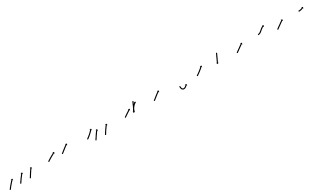

<svg xmlns="http://www.w3.org/2000/svg" viewBox="306 -1829 5539 3395"><g transform="rotate(-30 3075.5 -131.5)"><path d="M-2 3Q-1 1 1 -1Q3 -5 6 -8Q9 -13 13 -17Q17 -23 21 -28Q26 -34 31 -40Q36 -46 41 -52Q46 -59 51 -65Q57 -72 62 -78Q68 -84 73 -90Q78 -96 83 -101V-102Q87 -107 92 -112Q96 -116 100 -120Q103 -123 106 -126Q108 -129 109 -130Q110 -131 111 -132L101 -141L134 -142L135 -109L125 -118Q125 -117 124 -117Q122 -115 120 -113Q117 -110 114 -106Q111 -102 107 -98Q102 -93 98 -88Q93 -83 88 -77Q83 -71 77 -65Q72 -59 67 -52Q62 -46 56 -40Q51 -34 46 -27Q42 -21 37 -16Q33 -10 29 -5Q25 -1 22 4Q19 7 17 11Q15 13 14 15Q13 16 12 17L-4 5Q-3 4 -2 3ZM212 2Q214 0 215 -3Q218 -6 220 -10Q222 -13 227 -20Q231 -25 234 -31Q238 -37 243 -43Q247 -50 252 -56Q257 -63 261 -70Q266 -77 271 -83Q276 -90 281 -96Q286 -102 290 -108Q294 -114 298 -119Q302 -124 305 -128Q308 -132 311 -135Q313 -137 315 -139Q315 -140 316 -141L306 -149L339 -152L341 -119L331 -128Q331 -127 330 -126Q329 -125 326 -122H327Q324 -119 321 -115Q318 -111 314 -107Q310 -102 306 -96Q301 -90 297 -84Q292 -78 287 -71V-72Q283 -65 278 -58Q273 -52 268 -45Q264 -38 259 -32Q255 -26 251 -19Q247 -14 243 -8Q239 -2 237 1Q234 5 232 8Q230 11 229 13Q228 14 228 15L211 3Q212 2 212 2ZM407 4Q409 2 410 0Q412 -4 415 -8Q418 -12 421 -17Q425 -24 428 -29Q432 -35 436 -41Q440 -48 445 -55Q449 -62 453 -69Q458 -76 462 -83Q467 -90 471 -96Q476 -103 480 -109Q484 -115 487 -120Q491 -125 494 -129Q497 -133 499 -137Q501 -139 503 -141Q503 -142 504 -143L493 -151L526 -155L530 -123L520 -131Q519 -130 519 -129Q517 -127 515 -125Q513 -122 510 -118Q507 -113 504 -109Q500 -103 496 -98Q492 -92 488 -85Q484 -79 479 -72Q475 -65 470 -58Q466 -51 461 -44Q457 -38 453 -31Q449 -25 445 -18Q442 -13 438 -7Q435 -1 432 3Q429 7 427 10Q426 13 424 15Q424 16 423 17L406 6Q407 6 407 4Z M836 -88Q838 -89 840 -91Q844 -94 848 -96Q852 -99 857 -103Q863 -106 869 -110Q875 -114 881 -118Q888 -122 895 -127Q902 -131 909 -135Q917 -139 924 -143V-144Q931 -148 938 -151Q944 -155 951 -159Q957 -162 963 -165Q968 -168 973 -171Q975 -172 976.5 -173Q978 -174 980 -175Q983 -176 985 -177Q986 -178 987 -178L981 -190L1012 -181L1003 -149L997 -161Q996 -160 995 -160Q993 -159 990 -157Q988 -156 986 -155Q984 -154 982 -153Q977 -150 972 -148Q966 -144 961 -141Q954 -138 948 -134Q941 -130 934 -126Q927 -122 920 -118Q912 -114 905 -109Q899 -105 892 -101Q886 -97 879 -93Q874 -89 868 -86Q863 -83 859 -80Q855 -77 852 -75Q849 -73 847 -72Q846 -71 846 -70L834 -87Q835 -87 836 -88Z M1115 -88Q1117 -89 1119 -91Q1119 -91 1119 -91Q1119 -91 1119 -91Q1119 -91 1119 -91Q1119 -91 1119 -91Q1122 -93 1126 -96Q1126 -96 1126 -96Q1126 -96 1126 -96Q1126 -96 1126 -96Q1126 -96 1126 -96Q1130 -99 1135 -103Q1140 -107 1145 -111Q1150 -115 1157 -120Q1160 -123 1163 -125.5Q1166 -128 1169 -130Q1176 -136 1182 -141Q1189 -146 1195 -151Q1202 -156 1208 -161Q1214 -166 1220 -170Q1226 -174 1231 -178Q1236 -181 1240 -185Q1244 -187 1248 -190Q1250 -192 1252 -193Q1253 -194 1254 -194L1247 -205L1279 -199L1273 -167L1265 -178Q1265 -177 1264 -177Q1262 -175 1259 -173Q1256 -171 1252 -168Q1248 -165 1243 -162Q1238 -158 1232 -154Q1226 -150 1220 -145Q1214 -140 1208 -135Q1201 -130 1195 -125Q1189 -120 1182 -115Q1179 -112 1176 -109.5Q1173 -107 1169 -105Q1163 -100 1158 -96Q1152 -91 1147 -87Q1142 -83 1138 -80Q1138 -80 1138 -80Q1138 -80 1138 -80Q1138 -80 1138 -80Q1138 -80 1138 -80Q1134 -77 1131 -75Q1131 -75 1131 -75Q1131 -75 1131 -75Q1131 -75 1131 -75Q1131 -75 1131 -75Q1128 -73 1126 -72Q1125 -71 1125 -70L1113 -87Q1114 -87 1115 -88Z M1630 -88Q1632 -89 1634 -91Q1637 -93 1641 -96Q1646 -99 1650 -103Q1650 -103 1650 -103Q1650 -103 1650 -103Q1650 -103 1650 -103Q1650 -103 1650 -103Q1655 -107 1661 -111Q1661 -111 1661 -111Q1661 -111 1661 -111Q1661 -111 1661 -111Q1661 -111 1661 -111Q1666 -115 1672 -120Q1672 -120 1672 -120Q1672 -120 1672 -120Q1672 -120 1672 -120Q1672 -120 1672 -120Q1678 -125 1684 -130Q1684 -130 1684 -130Q1684 -130 1684 -130Q1684 -130 1684 -130Q1684 -130 1684 -130Q1691 -135 1697 -140Q1697 -140 1697 -140Q1697 -140 1697 -140Q1697 -140 1697 -140Q1697 -140 1697 -140Q1703 -146 1709 -151Q1709 -151 1709 -151Q1709 -151 1709 -151Q1709 -151 1709 -151Q1709 -151 1709 -151Q1715 -157 1720 -162Q1720 -162 1720 -162Q1720 -162 1720 -162Q1720 -162 1720 -162Q1720 -162 1720 -162Q1726 -167 1731 -172Q1731 -172 1731 -172Q1731 -172 1731 -172Q1731 -172 1731 -172Q1731 -172 1731 -172Q1736 -177 1740 -182Q1744 -186 1748 -190Q1751 -193 1754 -196Q1756 -198 1758 -200Q1758 -201 1759 -202L1749 -211L1782 -212L1783 -179L1774 -188Q1773 -187 1772 -186Q1771 -185 1769 -182Q1766 -179 1762 -176Q1759 -172 1755 -168Q1750 -163 1745 -158Q1745 -158 1745 -158Q1745 -158 1745 -158Q1745 -158 1745 -158Q1745 -158 1745 -158Q1740 -153 1734 -148Q1734 -148 1734 -148Q1734 -148 1734 -148Q1734 -148 1734 -148Q1734 -148 1734 -148Q1728 -142 1722 -137Q1722 -137 1722 -137Q1722 -137 1722 -137Q1722 -137 1722 -137Q1722 -137 1722 -137Q1716 -131 1710 -125Q1710 -125 1710 -125Q1710 -125 1710 -125Q1710 -125 1710 -125Q1710 -125 1710 -125Q1704 -120 1697 -115Q1697 -115 1697 -115Q1697 -115 1697 -115Q1697 -115 1697 -115Q1697 -115 1697 -115Q1691 -109 1685 -104Q1685 -104 1685 -104Q1685 -104 1685 -104Q1685 -104 1685 -104Q1685 -104 1685 -104Q1679 -99 1673 -95Q1673 -95 1673 -95Q1673 -95 1673 -95Q1673 -95 1673 -95Q1673 -95 1673 -95Q1667 -91 1662 -87Q1662 -87 1662 -87Q1662 -87 1662 -87Q1662 -87 1662 -87Q1662 -87 1662 -87Q1657 -83 1653 -80Q1649 -77 1646 -75Q1643 -73 1641 -72Q1640 -71 1640 -70L1628 -87Q1629 -87 1630 -88ZM1747 4Q1749 2 1750 -1Q1752 -4 1755 -8Q1758 -12 1761 -18Q1764 -22 1769 -29Q1773 -35 1777 -41Q1781 -48 1786 -55Q1790 -62 1795 -69Q1800 -76 1804 -82Q1809 -89 1813 -96Q1818 -102 1822 -108Q1827 -113 1830 -119Q1834 -124 1837 -128Q1840 -132 1843 -135Q1845 -137 1846 -139Q1847 -140 1848 -141L1837 -149L1870 -153L1873 -120L1863 -128Q1863 -127 1862 -127Q1861 -125 1859 -122Q1856 -119 1853 -116Q1850 -111 1846 -107Q1843 -102 1838 -96Q1834 -90 1830 -84Q1825 -78 1821 -71Q1816 -64 1811 -57Q1807 -51 1802 -44Q1798 -37 1793 -30H1794Q1790 -25 1785 -18Q1781 -11 1778 -7Q1775 -1 1772 3Q1769 7 1767 10Q1765 13 1764 15Q1763 16 1763 17L1746 5Q1747 4 1747 4ZM1941 7Q1943 5 1944 2Q1946 -2 1949 -6Q1952 -10 1955 -15Q1958 -21 1962 -27Q1966 -33 1970 -40Q1974 -46 1979 -53Q1983 -60 1988 -67Q1993 -74 1997 -81Q2002 -88 2007 -94Q2011 -100 2015 -106Q2020 -112 2023 -117Q2027 -122 2030 -126Q2033 -130 2036 -133Q2038 -136 2039 -138Q2040 -139 2041 -139L2030 -148L2063 -151L2067 -118L2056 -127Q2056 -126 2055 -125Q2054 -123 2052 -121Q2049 -118 2046 -114Q2043 -110 2039 -105Q2036 -100 2031 -94H2032Q2027 -89 2023 -82Q2018 -76 2014 -69Q2009 -63 2004 -56Q2000 -49 1995 -42Q1991 -35 1987 -29Q1983 -22 1979 -16Q1975 -10 1972 -5Q1969 0 1966 5Q1963 9 1961 12Q1960 15 1959 17Q1958 18 1958 19L1940 8Q1941 8 1941 7Z M2400 -88Q2401 -89 2404 -91Q2406 -93 2410 -95Q2414 -98 2418 -100Q2422 -104 2427 -107Q2433 -111 2438 -114Q2444 -118 2449 -122H2450Q2455 -126 2461 -130Q2467 -134 2473 -138Q2479 -142 2485 -145Q2490 -149 2496 -153Q2500 -156 2505 -159Q2509 -162 2513 -164Q2517 -166 2520 -168Q2522 -170 2524 -171Q2525 -172 2525 -172L2518 -183L2550 -176L2543 -144L2536 -155Q2536 -155 2535 -154Q2533 -153 2531 -152Q2527 -150 2524 -148Q2520 -145 2516 -142Q2511 -139 2507 -136Q2501 -132 2496 -129Q2490 -125 2484 -121Q2478 -117 2472 -113Q2467 -109 2461 -105Q2455 -102 2449 -98Q2444 -94 2439 -90Q2434 -87 2429 -84Q2425 -81 2421 -78Q2418 -76 2415 -74Q2413 -73 2411 -71Q2410 -71 2410 -70L2398 -87Q2399 -87 2400 -88ZM2675 -258Q2674 -254 2673 -253Q2672 -251 2671 -249Q2670 -247 2669 -245Q2668 -242 2667 -239.5Q2666 -237 2665 -234Q2661 -227 2659 -222Q2658 -219 2656.5 -215.5Q2655 -212 2653 -208Q2650 -202 2647 -194Q2645 -190 2643.5 -186.5Q2642 -183 2640 -179Q2637 -172 2633 -164Q2631 -160 2629.5 -156.5Q2628 -153 2627 -149Q2623 -141 2620 -135Q2619 -132 2617.5 -129Q2616 -126 2615 -123Q2612 -117 2610 -113Q2609 -110 2607 -105Q2605 -101 2605 -100Q2604 -99 2604 -98L2616 -93L2585 -81L2573 -112L2585 -106Q2586 -107 2586 -107.5Q2586 -108 2586 -108Q2588 -112 2589 -113Q2590 -116 2592 -121Q2594 -125 2597 -131Q2598 -134 2599.5 -137.5Q2601 -141 2602 -144Q2605 -150 2608 -157Q2610 -161 2611.5 -164.5Q2613 -168 2615 -172Q2617 -176 2618.5 -179.5Q2620 -183 2622 -187Q2623 -191 2625 -194.5Q2627 -198 2628 -202Q2630 -206 2631.5 -209.5Q2633 -213 2635 -217Q2638 -224 2641 -230Q2642 -233 2643.5 -236Q2645 -239 2646 -242Q2648 -245 2649 -247.5Q2650 -250 2651 -253Q2652 -255 2653 -257Q2654 -259 2655 -261Q2656 -263 2657 -266Q2657 -266 2658 -268L2676 -260Q2676 -259 2675 -258ZM2571 -83Q2571 -86 2573 -89Q2573 -89 2573 -89Q2573 -89 2573 -89Q2573 -89 2573 -89Q2573 -89 2573 -89Q2574 -92 2576 -97Q2576 -97 2576 -97Q2576 -97 2576 -97Q2576 -97 2576 -97Q2576 -97 2576 -97Q2578 -102 2581 -107Q2581 -107 2581 -107.5Q2581 -108 2581 -108Q2581 -108 2581 -108Q2581 -108 2581 -108Q2584 -114 2587 -120Q2587 -120 2587 -120Q2587 -120 2587 -120Q2587 -120 2587 -120Q2587 -120 2587 -120Q2591 -127 2594 -133Q2594 -133 2594 -133Q2594 -133 2595 -134Q2595 -134 2595 -134Q2595 -134 2595 -134Q2599 -141 2603 -148Q2603 -148 2603 -148Q2603 -148 2603 -148Q2603 -148 2603 -148Q2603 -148 2603 -148Q2608 -155 2612 -162Q2612 -162 2612.5 -162Q2613 -162 2613 -162Q2613 -162 2613 -162Q2613 -162 2613 -162Q2618 -169 2623 -176Q2623 -176 2623 -176Q2623 -176 2623 -176Q2623 -176 2623 -176Q2623 -176 2623 -176Q2628 -182 2633 -188Q2633 -188 2633 -188Q2633 -188 2633 -188Q2633 -188 2633 -188.5Q2633 -189 2633 -189Q2639 -194 2644 -200Q2644 -200 2644 -200Q2644 -200 2644 -200Q2644 -200 2644 -200Q2644 -200 2644 -200Q2649 -205 2654 -210Q2654 -210 2654 -210Q2654 -210 2654 -210Q2654 -210 2654 -210Q2654 -210 2654 -210Q2658 -214 2663 -218Q2663 -218 2663 -218Q2663 -218 2663 -218Q2663 -218 2663 -218Q2663 -218 2663 -218Q2666 -221 2670 -223Q2670 -223 2670 -223Q2670 -223 2670 -223Q2670 -223 2670 -223Q2670 -223 2670 -223Q2672 -226 2674 -227Q2674 -227 2674 -227Q2674 -227 2674 -227Q2674 -227 2674 -227Q2674 -227 2674 -227Q2675 -228 2676 -228L2668 -239L2700 -234L2696 -202L2688 -212Q2687 -212 2686 -211Q2686 -211 2686 -211Q2686 -211 2686 -211Q2686 -211 2686 -211Q2686 -211 2686 -211Q2685 -210 2682 -208Q2682 -208 2682 -208Q2682 -208 2682 -208Q2682 -208 2682 -208Q2682 -208 2682 -208Q2679 -205 2676 -202Q2676 -202 2676 -202Q2676 -202 2676 -202Q2676 -202 2676 -202.5Q2676 -203 2676 -203Q2672 -199 2667 -195Q2667 -195 2667 -195Q2667 -195 2668 -195Q2668 -195 2668 -195Q2668 -195 2668 -195Q2663 -191 2658 -186Q2658 -186 2658 -186Q2658 -186 2658 -186Q2658 -186 2658 -186Q2658 -186 2658 -186Q2653 -181 2648 -175Q2648 -175 2648 -175Q2648 -175 2648 -175Q2648 -175 2648 -175Q2648 -175 2648 -175Q2643 -169 2638 -163Q2638 -163 2638 -163Q2638 -163 2638 -163Q2638 -163 2638.5 -163Q2639 -163 2639 -163Q2634 -157 2629 -150Q2629 -150 2629 -150Q2629 -150 2629 -150Q2629 -150 2629 -150Q2629 -150 2629 -150Q2624 -144 2620 -137Q2620 -137 2620 -137Q2620 -137 2620 -137Q2620 -137 2620 -137Q2620 -137 2620 -137Q2616 -130 2612 -124Q2612 -124 2612 -124Q2612 -124 2612 -124Q2612 -124 2612 -124Q2612 -124 2612 -124Q2608 -117 2605 -111Q2605 -111 2605 -111Q2605 -111 2605 -111Q2605 -111 2605 -111Q2605 -111 2605 -111Q2602 -105 2599 -99Q2599 -99 2599 -99Q2599 -99 2599 -99Q2599 -99 2599 -99Q2599 -99 2599 -99Q2597 -94 2595 -89Q2595 -89 2595 -89Q2595 -89 2595 -89Q2595 -89 2595 -89Q2595 -89 2595 -89Q2593 -85 2591 -81Q2591 -81 2591 -81Q2591 -81 2591 -81Q2591 -81 2591 -81Q2591 -81 2591 -81Q2590 -78 2589 -76Q2589 -75 2588 -74L2570 -81Q2570 -82 2571 -83Z M2992 -88Q2994 -89 2996 -91Q2996 -91 2996 -91Q2996 -91 2996 -91Q2996 -91 2996 -91Q2996 -91 2996 -91Q2999 -93 3003 -96Q3003 -96 3003 -96Q3003 -96 3003 -96Q3003 -96 3003 -96Q3003 -96 3003 -96Q3007 -99 3012 -103Q3017 -107 3022 -111Q3027 -115 3034 -120Q3037 -123 3040 -125.5Q3043 -128 3046 -130Q3053 -136 3059 -141Q3066 -146 3072 -151Q3079 -156 3085 -161Q3091 -166 3097 -170Q3103 -174 3108 -178Q3113 -181 3117 -185Q3121 -187 3125 -190Q3127 -192 3129 -193Q3130 -194 3131 -194L3124 -205L3156 -199L3150 -167L3142 -178Q3142 -177 3141 -177Q3139 -175 3136 -173Q3133 -171 3129 -168Q3125 -165 3120 -162Q3115 -158 3109 -154Q3103 -150 3097 -145Q3091 -140 3085 -135Q3078 -130 3072 -125Q3066 -120 3059 -115Q3056 -112 3053 -109.5Q3050 -107 3046 -105Q3040 -100 3035 -96Q3029 -91 3024 -87Q3019 -83 3015 -80Q3015 -80 3015 -80Q3015 -80 3015 -80Q3015 -80 3015 -80Q3015 -80 3015 -80Q3011 -77 3008 -75Q3008 -75 3008 -75Q3008 -75 3008 -75Q3008 -75 3008 -75Q3008 -75 3008 -75Q3005 -73 3003 -72Q3002 -71 3002 -70L2990 -87Q2991 -87 2992 -88Z M3524 -75Q3524 -75 3524 -75Q3524 -75 3524 -75Q3524 -75 3524 -75Q3524 -75 3524 -75Q3524 -73 3524 -70Q3524 -70 3524 -70Q3524 -70 3524 -70Q3524 -70 3524 -70Q3524 -70 3524 -70Q3524 -66 3525 -61Q3525 -61 3525 -61Q3525 -61 3525 -62Q3524 -62 3524 -62Q3524 -62 3524 -62Q3525 -56 3526 -51Q3526 -51 3526 -51Q3526 -51 3526 -51Q3526 -51 3526 -51Q3526 -51 3526 -51Q3526 -45 3528 -39Q3528 -39 3528 -39Q3528 -39 3528 -39Q3528 -39 3528 -39Q3528 -39 3528 -39Q3530 -33 3532 -27Q3532 -27 3532 -27Q3532 -27 3532 -28Q3532 -28 3532 -28Q3532 -28 3532 -28Q3535 -22 3539 -18Q3539 -18 3539 -18Q3538 -19 3538 -19Q3543 -15 3549 -13Q3549 -13 3548 -13Q3547 -13 3547 -13Q3554 -12 3561 -12Q3561 -12 3561 -12Q3560 -12 3560 -12Q3567 -13 3573 -15Q3573 -15 3573 -15Q3573 -15 3573 -15Q3573 -15 3572.5 -14.5Q3572 -14 3572 -14Q3578 -17 3584 -20Q3584 -20 3584 -20Q3584 -20 3584 -20Q3584 -20 3584 -20Q3584 -20 3584 -20Q3589 -24 3594 -27Q3594 -27 3594 -27Q3594 -27 3594 -27Q3594 -27 3594 -27Q3594 -27 3594 -27Q3599 -30 3603 -34Q3603 -34 3602.5 -34Q3602 -34 3602 -34Q3602 -34 3602 -34Q3602 -34 3602 -34Q3606 -37 3609 -39Q3609 -39 3609 -39Q3609 -39 3609 -39Q3609 -39 3609 -39Q3609 -39 3609 -39Q3611 -41 3613 -43Q3613 -44 3614 -44L3605 -54L3638 -53L3637 -20L3628 -30Q3627 -29 3626 -28Q3625 -27 3622 -25Q3622 -25 3622 -25Q3622 -25 3622 -25Q3622 -25 3622 -24.5Q3622 -24 3622 -24Q3619 -22 3615 -19Q3615 -19 3615 -19Q3615 -19 3615 -19Q3615 -19 3615 -18.5Q3615 -18 3615 -18Q3611 -15 3606 -11Q3606 -11 3606 -11Q3606 -11 3606 -11Q3606 -11 3606 -11Q3606 -11 3606 -11Q3601 -7 3595 -3Q3595 -3 3594.5 -3Q3594 -3 3594 -3Q3594 -3 3594 -3Q3594 -3 3594 -3Q3587 1 3580 4Q3580 4 3580 4Q3580 4 3580 4Q3580 4 3579.5 4Q3579 4 3579 4Q3571 7 3562 8Q3562 8 3562 8Q3561 8 3561 8Q3552 8 3544 6Q3544 6 3543 6Q3542 6 3542 6Q3533 3 3526 -3Q3526 -3 3525 -3Q3525 -4 3525 -4Q3519 -10 3514 -18Q3514 -18 3514 -18.5Q3514 -19 3514 -19Q3514 -19 3514 -19Q3514 -19 3514 -19Q3511 -26 3509 -34Q3509 -34 3508.5 -34Q3508 -34 3508 -34Q3508 -34 3508 -34.5Q3508 -35 3508 -35Q3507 -41 3506 -48Q3506 -48 3506 -48Q3506 -48 3506 -48Q3506 -48 3506 -48Q3506 -48 3506 -48Q3505 -54 3505 -60Q3505 -60 3505 -60Q3505 -60 3505 -60Q3505 -60 3505 -60Q3505 -60 3505 -60Q3504 -65 3504 -69Q3504 -69 3504 -69Q3504 -69 3504 -69Q3504 -69 3504 -69Q3504 -69 3504 -69Q3504 -72 3504 -75Q3504 -75 3504 -75Q3504 -75 3504 -75Q3504 -75 3504 -75Q3504 -75 3504 -75Q3504 -76 3504 -77H3524Q3524 -76 3524 -75Z M3870 -88Q3872 -89 3874 -91Q3878 -94 3882 -96Q3886 -99 3891 -103Q3896 -106 3902 -110Q3908 -115 3914 -119Q3920 -124 3926 -128Q3933 -133 3940 -138H3939Q3946 -143 3952 -148Q3952 -148 3952 -148Q3952 -148 3952 -148Q3952 -148 3952 -148Q3952 -148 3952 -148Q3959 -153 3965 -158Q3965 -158 3965 -158Q3965 -158 3965 -158Q3965 -158 3965 -158Q3965 -158 3965 -158Q3971 -163 3976 -168Q3976 -168 3976 -168Q3976 -168 3976 -168Q3976 -168 3976 -168Q3976 -168 3976 -168Q3981 -172 3986 -176Q3990 -180 3994 -184Q3998 -187 4001 -189Q4003 -192 4005 -193Q4006 -194 4006 -194L3997 -204L4030 -203L4029 -170L4020 -180Q4019 -179 4018 -178Q4017 -177 4014 -175Q4011 -172 4008 -169Q4004 -165 3999 -161Q3994 -157 3989 -152Q3989 -152 3989 -152Q3989 -152 3989 -152Q3989 -152 3989 -152Q3989 -152 3989 -152Q3983 -148 3977 -143Q3977 -143 3977 -143Q3977 -143 3977 -143Q3977 -143 3977 -143Q3977 -143 3977 -143Q3971 -138 3965 -133Q3965 -133 3965 -133Q3965 -133 3965 -133Q3965 -133 3965 -133Q3965 -133 3965 -133Q3958 -127 3952 -122Q3945 -117 3938 -112Q3932 -108 3925 -103Q3919 -98 3913 -94Q3908 -90 3902 -86Q3897 -83 3893 -80Q3889 -77 3886 -75Q3883 -73 3881 -72Q3880 -71 3880 -70L3868 -87Q3869 -87 3870 -88Z M4383 -258Q4382 -255 4381 -253Q4379 -249 4377 -245Q4375 -240 4372 -234Q4370 -228 4367 -222Q4364 -216 4360 -209Q4357 -201 4354 -194Q4350 -187 4347 -179Q4343 -172 4340 -164Q4336 -157 4333 -150Q4330 -143 4327 -136Q4324 -130 4321 -124Q4318 -119 4316 -114Q4314 -110 4312 -106Q4311 -103 4310 -101Q4309 -100 4309 -99L4321 -93L4290 -82L4279 -113L4291 -107Q4291 -108 4292 -109Q4293 -112 4294 -114Q4296 -118 4298 -122Q4300 -127 4303 -132Q4306 -138 4308 -145Q4312 -151 4315 -158Q4318 -165 4322 -173Q4325 -180 4329 -188Q4332 -195 4335 -203Q4339 -210 4342 -217Q4345 -224 4349 -231Q4351 -237 4354 -243Q4357 -248 4359 -253Q4361 -257 4363 -261Q4364 -264 4365 -266Q4365 -267 4366 -268L4384 -259Q4384 -259 4383 -258Z M4685 -88Q4687 -89 4689 -91Q4692 -93 4696 -96Q4701 -99 4706 -103Q4710 -106 4716 -111Q4721 -114 4728 -119Q4735 -124 4741 -129Q4748 -134 4755 -138Q4762 -143 4768 -148Q4775 -153 4781 -157Q4788 -162 4793 -166Q4799 -170 4804 -174Q4809 -177 4814 -180Q4818 -183 4821 -185Q4824 -187 4826 -189Q4827 -189 4827 -190L4820 -201L4852 -195L4846 -162L4839 -173Q4838 -173 4837 -172Q4835 -171 4832 -169Q4829 -167 4825 -164Q4821 -161 4816 -157Q4811 -154 4805 -150Q4799 -146 4793 -141Q4787 -137 4780 -132Q4773 -127 4767 -122Q4760 -117 4753 -113Q4747 -108 4740 -103Q4733 -98 4728 -94Q4722 -90 4717 -87Q4712 -83 4708 -80Q4704 -77 4701 -75Q4698 -73 4696 -72Q4695 -71 4695 -70L4683 -87Q4684 -87 4685 -88Z M5173 -183Q5173 -183 5173 -183Q5173 -183 5173 -183Q5173 -183 5173 -183Q5173 -183 5173 -183Q5175 -183 5178 -183Q5178 -183 5178 -183Q5178 -183 5178 -183Q5177 -183 5177 -183Q5177 -183 5177 -183Q5181 -184 5185 -184Q5185 -184 5185 -184Q5185 -184 5185 -184Q5185 -184 5185 -184Q5185 -184 5185 -184Q5189 -185 5195 -187Q5195 -187 5194.5 -187Q5194 -187 5194 -187Q5194 -187 5194 -187Q5194 -187 5194 -187Q5200 -189 5205 -191Q5205 -191 5205 -191Q5205 -191 5205 -191Q5205 -191 5205 -191Q5205 -191 5205 -191Q5211 -194 5217 -198Q5217 -198 5217 -198Q5217 -198 5217 -198Q5217 -198 5217 -198Q5217 -198 5217 -198Q5223 -202 5229 -207Q5229 -207 5229 -207Q5229 -207 5229 -207Q5229 -207 5229 -207Q5229 -207 5229 -207Q5235 -212 5241 -217Q5241 -217 5241 -217Q5241 -217 5241 -217Q5241 -217 5241 -217Q5241 -217 5241 -217Q5244 -220 5247.5 -222.5Q5251 -225 5254 -228Q5260 -234 5266 -238Q5266 -238 5266 -238Q5266 -238 5266 -238Q5266 -238 5266 -238Q5266 -238 5266 -238Q5272 -244 5278 -248Q5278 -248 5278 -248Q5278 -248 5278 -248Q5278 -248 5278 -248Q5278 -248 5278 -248Q5284 -253 5290 -256Q5290 -256 5290 -256Q5290 -256 5290 -256Q5290 -256 5290 -256Q5290 -256 5290 -256Q5296 -260 5300 -262Q5300 -262 5300.5 -262Q5301 -262 5301 -262Q5301 -262 5301 -262Q5301 -262 5301 -262Q5305 -265 5309 -267Q5309 -267 5309 -267Q5309 -267 5309 -267Q5309 -267 5309 -267Q5309 -267 5309 -267Q5312 -268 5315 -269Q5315 -269 5315 -269Q5315 -269 5315 -269Q5315 -269 5315 -269Q5315 -269 5315 -269Q5316 -269 5317 -270L5312 -282L5342 -268L5328 -239L5324 -251Q5323 -251 5322 -250Q5322 -250 5322 -250Q5322 -250 5322 -250Q5322 -250 5322 -250Q5322 -250 5322 -250Q5320 -250 5317 -248Q5317 -248 5317 -248Q5317 -248 5317 -248Q5317 -248 5317 -248Q5317 -248 5317 -248Q5314 -247 5310 -245Q5310 -245 5310 -245Q5310 -245 5310 -245Q5310 -245 5310 -245Q5310 -245 5310 -245Q5306 -242 5301 -239Q5301 -239 5301 -239Q5301 -239 5301 -239Q5301 -239 5301 -239Q5301 -239 5301 -239Q5296 -236 5290 -232Q5290 -232 5290 -232Q5290 -232 5290 -232Q5290 -232 5290 -232Q5290 -232 5290 -232Q5285 -228 5279 -223Q5279 -223 5279 -223Q5279 -223 5279 -223Q5279 -223 5279 -223Q5279 -223 5279 -223Q5273 -218 5267 -213Q5264 -210 5261 -207.5Q5258 -205 5254 -202Q5254 -202 5254 -202Q5254 -202 5254 -202Q5254 -202 5254 -202Q5254 -202 5254 -202Q5248 -196 5241 -191Q5241 -191 5241 -191Q5241 -191 5241 -191Q5241 -191 5241 -191Q5241 -191 5241 -191Q5235 -186 5228 -181Q5228 -181 5228 -181Q5228 -181 5228 -181Q5228 -181 5228 -181Q5228 -181 5228 -181Q5221 -177 5214 -173Q5214 -173 5214 -173Q5214 -173 5214 -173Q5214 -173 5214 -173Q5214 -173 5214 -173Q5207 -170 5201 -168Q5201 -168 5201 -168Q5201 -168 5201 -168Q5201 -168 5200.5 -168Q5200 -168 5200 -168Q5194 -166 5189 -165Q5189 -165 5189 -165Q5189 -165 5189 -165Q5189 -165 5189 -165Q5189 -165 5189 -165Q5184 -164 5179 -163Q5179 -163 5179 -163Q5179 -163 5179 -163Q5179 -163 5179 -163Q5179 -163 5179 -163Q5176 -163 5173 -163Q5173 -163 5173 -163Q5173 -163 5173 -163Q5173 -163 5173 -163Q5173 -163 5173 -163Q5172 -163 5171 -163V-183Q5172 -183 5173 -183Z M5512 -88Q5514 -89 5516 -91Q5519 -93 5523 -96Q5528 -99 5533 -103Q5537 -106 5543 -111Q5548 -114 5555 -119Q5562 -124 5568 -129Q5575 -134 5582 -138Q5589 -143 5595 -148Q5602 -153 5608 -157Q5615 -162 5620 -166Q5626 -170 5631 -174Q5636 -177 5641 -180Q5645 -183 5648 -185Q5651 -187 5653 -189Q5654 -189 5654 -190L5647 -201L5679 -195L5673 -162L5666 -173Q5665 -173 5664 -172Q5662 -171 5659 -169Q5656 -167 5652 -164Q5648 -161 5643 -157Q5638 -154 5632 -150Q5626 -146 5620 -141Q5614 -137 5607 -132Q5600 -127 5594 -122Q5587 -117 5580 -113Q5574 -108 5567 -103Q5560 -98 5555 -94Q5549 -90 5544 -87Q5539 -83 5535 -80Q5531 -77 5528 -75Q5525 -73 5523 -72Q5522 -71 5522 -70L5510 -87Q5511 -87 5512 -88Z M5999 -183Q6000 -183 6002 -183Q6002 -183 6002 -183Q6002 -183 6002 -183Q6002 -183 6002 -183Q6002 -183 6002 -183Q6004 -183 6006 -183Q6006 -183 6006 -183Q6006 -183 6006 -183Q6006 -183 6006 -183Q6006 -183 6006 -183Q6009 -183 6011 -183Q6011 -183 6011 -183Q6011 -183 6011 -183Q6011 -183 6011 -183Q6011 -183 6011 -183Q6014 -183 6018 -184Q6018 -184 6018 -184Q6018 -184 6018 -184Q6018 -184 6018 -184Q6018 -184 6018 -184Q6021 -184 6025 -184Q6025 -184 6025 -184Q6025 -184 6025 -184Q6025 -184 6025 -184Q6025 -184 6025 -184Q6029 -185 6032 -186Q6032 -186 6032 -186Q6032 -186 6032 -186Q6032 -186 6032 -186Q6032 -186 6032 -186Q6036 -186 6040 -187Q6040 -187 6040 -187Q6040 -187 6040 -187Q6040 -187 6040 -187Q6040 -187 6040 -187Q6044 -188 6048 -189Q6048 -189 6048 -189Q6048 -189 6048 -189Q6048 -189 6048 -189Q6048 -189 6048 -189Q6051 -190 6055 -191Q6055 -191 6055 -191Q6055 -191 6055 -191Q6055 -191 6055 -191Q6055 -191 6055 -191Q6059 -192 6062 -193Q6062 -193 6062 -193Q6062 -193 6062 -193Q6062 -193 6062 -193Q6062 -193 6062 -193Q6065 -194 6068 -195Q6068 -195 6068 -195Q6068 -195 6068 -195Q6068 -195 6068 -195Q6068 -195 6068 -195Q6070 -196 6073 -197Q6073 -197 6073 -197Q6073 -197 6073 -197Q6073 -197 6073 -197Q6073 -197 6073 -197Q6075 -198 6076 -199Q6076 -199 6076 -199Q6076 -199 6076 -199Q6076 -199 6076 -199Q6076 -199 6076 -199Q6078 -200 6079 -200Q6079 -200 6080 -201L6074 -212L6105 -202L6094 -171L6088 -183Q6088 -182 6088 -182Q6086 -182 6085 -181Q6085 -181 6085 -181Q6085 -181 6085 -181Q6085 -181 6085 -181Q6085 -181 6085 -181Q6083 -180 6081 -179Q6081 -179 6081 -179Q6081 -179 6081 -179Q6081 -179 6081 -179Q6081 -179 6081 -179Q6078 -178 6075 -177Q6075 -177 6075 -177Q6075 -177 6075 -177Q6075 -177 6075 -177Q6075 -177 6075 -177Q6072 -175 6068 -174Q6068 -174 6068 -174Q6068 -174 6068 -174Q6068 -174 6068 -174Q6068 -174 6068 -174Q6065 -173 6061 -172Q6061 -172 6061 -172Q6061 -172 6061 -172Q6061 -172 6061 -172Q6061 -172 6061 -172Q6057 -171 6053 -169Q6053 -169 6053 -169Q6053 -169 6053 -169Q6053 -169 6053 -169Q6053 -169 6053 -169Q6049 -168 6044 -167Q6044 -167 6044 -167Q6044 -167 6044 -167Q6044 -167 6044 -167Q6044 -167 6044 -167Q6040 -167 6036 -166Q6036 -166 6036 -166Q6036 -166 6036 -166Q6036 -166 6036 -166Q6036 -166 6036 -166Q6031 -165 6027 -165Q6027 -165 6027 -165Q6027 -165 6027 -165Q6027 -165 6027 -165Q6027 -165 6027 -165Q6023 -164 6020 -164Q6020 -164 6020 -164Q6020 -164 6019 -164Q6019 -164 6019 -164Q6019 -164 6019 -164Q6016 -163 6012 -163Q6012 -163 6012 -163Q6012 -163 6012 -163Q6012 -163 6012 -163Q6012 -163 6012 -163Q6009 -163 6007 -163Q6007 -163 6007 -163Q6007 -163 6006 -163Q6006 -163 6006 -163Q6006 -163 6006 -163Q6004 -163 6002 -163Q6002 -163 6002 -163Q6002 -163 6002 -163Q6002 -163 6002 -163Q6002 -163 6002 -163Q6000 -163 5999 -163Q5998 -163 5998 -163V-183Q5999 -183 5999 -183Z"/></g></svg>

Font: FRB American Cursive Just Arrows Light
Style: Italic
Weight: 300
Italic angle: -25°
Version: Version 2.0;Modular Font Editor K font №1